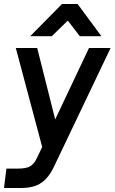

<svg xmlns="http://www.w3.org/2000/svg" viewBox="-23 -740 573 960"><path d="M287 -720H365L484 -559H376L316 -637L236 -559H128ZM-3 200 9 103H65Q111 103 129.5 90.5Q148 78 159 55L188 -5L56 -500H163L253 -143L422 -500H530L248 91Q222 147 184.5 173.5Q147 200 82 200Z"/></svg>

Font: Haskoy SemiBold
Style: Italic
Weight: 600
Designer: Ertekin Erdin
Foundry: Ertekin Erdin
Version: Version 2.000; ttfautohint (v1.8.4.7-5d5b)